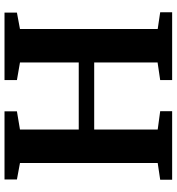

<svg xmlns="http://www.w3.org/2000/svg" viewBox="14 -797 783 851"><g transform="rotate(-90 405.5 -371.5)"><path d="M34.5 -53 108.5 -64V-674.5L35.5 -688V-743H337.5V-688L257 -674.5V-414H554V-674.5L476 -688V-743H775V-688L702.5 -674.5V-64L776.5 -53V0H476V-53L554 -64.5V-345.5H257V-64L338 -53V0H34.5Z"/></g></svg>

Font: Merriweather Text
Style: Bold
Weight: 700
Designer: Eben Sorkin
Foundry: Eben Sorkin
Version: Version 2.100